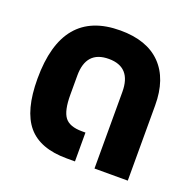

<svg xmlns="http://www.w3.org/2000/svg" viewBox="-107 -700 830 813"><g transform="rotate(20 307.5 -293.5)"><path d="M274 0Q153 0 97.5 -66Q42 -132 42 -275Q42 -587 303 -587Q423 -587 486 -522.5Q549 -458 549 -339V0H399V-345Q399 -457 298 -457Q196 -457 196 -345V-258Q196 -187 217.5 -158.5Q239 -130 295 -130H311V0Z"/></g></svg>

Font: Anuphan
Style: Bold
Weight: 700
Designer: Mike Abbink, Paul van der Laan, Pieter van Rosmalen, Mint Tantisuwanna
Foundry: Bold Monday; Cadson Demak
Version: Version 3.002;hotconv 1.0.109;makeotfexe 2.5.65596